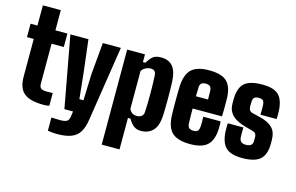

<svg xmlns="http://www.w3.org/2000/svg" viewBox="-114 -1060 2409 1561"><g transform="rotate(15 1090.0 -279.5)"><path d="M287 10Q172.5 10 122.2 -31.5Q72 -73 72 -168V-487H15V-600H73V-770H224V-600H325V-487H222V-151Q222 -124 234.8 -112.5Q247.5 -101 287 -101Q298.5 -101 309.8 -101.5Q321 -102 335 -102V5Q324.5 8 312.5 9Q300.5 10 287 10Z M452 211Q435 211 414.5 209Q394 207 376 204V93Q389.5 93.5 413.8 94.2Q438 95 452 95Q492 95 507.8 83.5Q523.5 72 527 45L533 0H460.5L350 -600H502L534.5 -329L557 -110H591.5L599 -329L623 -600H775L677 33Q667.5 96 643.8 135.2Q620 174.5 574.2 192.8Q528.5 211 452 211Z M828 200V-600H978V-535H999Q1020 -571 1043 -590.5Q1066 -610 1113 -610Q1175.5 -610 1210 -571Q1244.5 -532 1249 -441Q1250 -417.5 1250.8 -379.8Q1251.5 -342 1251.5 -300Q1251.5 -258 1250.8 -220.2Q1250 -182.5 1249 -159Q1244.5 -68.5 1206 -29.2Q1167.5 10 1105 10Q1072 10 1047.2 -7.2Q1022.5 -24.5 999 -65H978V200ZM1043 -99Q1066.5 -99 1082 -110.5Q1097.5 -122 1099 -146Q1101 -175.5 1102 -214.5Q1103 -253.5 1103 -296.5Q1103 -339.5 1102 -380.5Q1101 -421.5 1099 -454Q1097.5 -478 1087 -489.5Q1076.5 -501 1053 -501Q1033 -501 1010 -489.2Q987 -477.5 978 -458V-142Q988.5 -119 1003.8 -109Q1019 -99 1043 -99Z M1520 10Q1417.5 10 1370.5 -31.5Q1323.5 -73 1318 -168Q1317 -185 1316.5 -220.2Q1316 -255.5 1316 -297Q1316 -338.5 1316.5 -375Q1317 -411.5 1318 -430Q1325 -527 1371.2 -568.5Q1417.5 -610 1518 -610Q1618.5 -610 1664 -569.5Q1709.5 -529 1714 -436Q1714.5 -425 1714.8 -397.2Q1715 -369.5 1714.8 -336.2Q1714.5 -303 1713 -275H1466Q1466 -243 1466.8 -211.8Q1467.5 -180.5 1468 -152Q1469 -125 1481 -113.5Q1493 -102 1520 -102Q1544 -102 1554.8 -113.5Q1565.5 -125 1567 -152Q1568 -164 1568 -185.5Q1568 -207 1567 -233H1713Q1714 -228 1714.5 -206.2Q1715 -184.5 1714 -168Q1709.5 -73 1664.2 -31.5Q1619 10 1520 10ZM1466 -378H1568Q1568 -396 1567.8 -412Q1567.5 -428 1567.2 -439Q1567 -450 1567 -453Q1565.5 -477 1554.2 -487.5Q1543 -498 1518 -498Q1492 -498 1480.5 -487.5Q1469 -477 1468 -453Q1467.5 -435 1467.2 -416.2Q1467 -397.5 1466 -378Z M1957.5 10Q1861 10 1819 -31.5Q1777 -73 1772.5 -168Q1772 -184.5 1772.5 -206.2Q1773 -228 1773.5 -233H1904.5Q1904 -207 1904 -185.5Q1904 -164 1904.5 -152Q1906 -125 1919.8 -113.5Q1933.5 -102 1957.5 -102Q1988.5 -102 2002.5 -113.5Q2016.5 -125 2016.5 -152Q2016.5 -164.5 2016.5 -166.5Q2016.5 -168.5 2016.5 -170.2Q2016.5 -172 2016.5 -184Q2016.5 -199 2009.2 -209.8Q2002 -220.5 1984.5 -225L1913.5 -245Q1868.5 -258 1836 -277.5Q1803.5 -297 1786 -327Q1768.5 -357 1768.5 -401Q1768.5 -408.5 1768.5 -415.5Q1768.5 -422.5 1768.5 -429Q1768.5 -526 1812.5 -568Q1856.5 -610 1964.5 -610Q2062 -610 2103 -569.5Q2144 -529 2148.5 -436Q2149.5 -419.5 2149 -397Q2148.5 -374.5 2147.5 -369H2011.5Q2012 -378 2012.2 -395.2Q2012.5 -412.5 2012.2 -429.2Q2012 -446 2011.5 -453Q2010 -477 1999.8 -487.5Q1989.5 -498 1964.5 -498Q1937.5 -498 1926.5 -487.5Q1915.5 -477 1914.5 -453Q1914 -442 1913.8 -437Q1913.5 -432 1913.5 -414Q1913.5 -395.5 1920.5 -382.5Q1927.5 -369.5 1950.5 -364L2012.5 -349Q2082.5 -332.5 2118.5 -296.8Q2154.5 -261 2154.5 -192Q2154.5 -185.5 2154.5 -178.2Q2154.5 -171 2154.5 -164Q2154.5 -71 2109 -30.5Q2063.5 10 1957.5 10Z"/></g></svg>

Font: Big Shoulders Display Thin Black
Style: Regular
Weight: 900
Version: Version 2.002